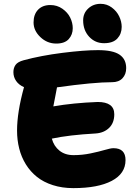

<svg xmlns="http://www.w3.org/2000/svg" viewBox="-20 -973 717 1000"><path d="M522 -748Q475.6 -748 444.3 -781.7Q413.1 -815.4 413.1 -867.2Q413.1 -904.3 439.5 -928.7Q465.8 -953.1 503.9 -953.1Q536.1 -953.1 562 -934.1Q587.9 -915 600.8 -887.7Q613.8 -860.4 613.8 -833Q613.8 -796.9 591.3 -772.5Q568.8 -748 522 -748ZM272.9 -746.1Q225.6 -746.1 190.2 -779.8Q154.8 -813.5 154.8 -856Q154.8 -897.9 178.2 -922.4Q201.7 -946.8 242.2 -946.8Q277.3 -946.8 304.9 -927.5Q332.5 -908.2 345.7 -881.1Q358.9 -854 358.9 -826.2Q358.9 -792.5 337.9 -769.3Q316.9 -746.1 272.9 -746.1ZM361.8 6.8Q303.7 6.8 255.1 -8.8Q206.5 -24.4 172.4 -51.8Q138.2 -79.1 114.7 -116.9Q91.3 -154.8 80.1 -199.2Q68.8 -243.7 68.8 -293Q68.8 -388.2 105 -519Q78.1 -530.8 64 -551.3Q49.8 -571.8 49.8 -597.2Q49.8 -619.1 61 -635Q72.3 -650.9 103 -659.2Q193.4 -683.6 305.7 -697.8Q418 -711.9 490.2 -711.9Q568.4 -711.9 602.8 -688.2Q637.2 -664.6 637.2 -618.2Q637.2 -585.9 617.9 -565.4Q598.6 -544.9 564 -544.9Q468.3 -544.9 276.9 -518.1Q274.9 -505.4 268.1 -471.9Q261.2 -438.5 257.8 -418.9Q360.8 -437 488.8 -441.9Q575.2 -441.9 575.2 -377.9Q575.2 -333 548.3 -306.9Q521.5 -280.8 478 -277.8Q338.9 -270 250 -251Q260.3 -211.9 289.6 -188.5Q318.8 -165 362.8 -165Q408.7 -165 451.9 -174.1Q495.1 -183.1 525.6 -192.1Q556.2 -201.2 570.8 -201.2Q633.8 -201.2 633.8 -139.2Q633.8 -68.8 562 -31Q490.2 6.8 361.8 6.8Z"/></svg>

Font: Shantell Sans Normal
Style: Regular
Weight: 800
Designer: Stephen Nixon, Anya Danilova, Shantell Martin
Foundry: Arrow Type
Version: Version 1.006;[559af2be0]